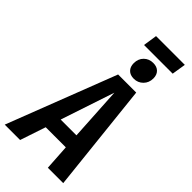

<svg xmlns="http://www.w3.org/2000/svg" viewBox="-348 -1080 1147 1147"><g transform="rotate(45 225.5 -506.5)"><path d="M226.1 -1013.2H469.2L455.1 -924.8H212.9ZM394 -823.2Q394 -786.6 370.1 -762.7Q346.2 -738.8 312 -738.8Q280.8 -738.8 263.4 -756.6Q246.1 -774.4 246.1 -804.2Q246.1 -841.8 269.5 -865Q293 -888.2 328.1 -888.2Q359.4 -888.2 376.7 -870.6Q394 -853 394 -823.2ZM228 -690.9H380.9L455.1 0H325.2L314.9 -162.1H145L90.8 0H-39.1ZM175.8 -257.8H309.1L289.1 -598.1Z"/></g></svg>

Font: Fira Sans Compressed Medium
Style: Italic
Weight: 500
Width: 3
Italic angle: -8°
Designer: Carrois Corporate & Edenspiekermann AG
Foundry: Carrois Corporate GbR & Edenspiekermann AG
Version: Version 4.203;PS 004.203;hotconv 1.0.88;makeotf.lib2.5.64775